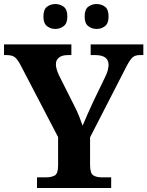

<svg xmlns="http://www.w3.org/2000/svg" viewBox="-20 -935 733 955"><path d="M164 0V-53H211Q235 -53 252 -62Q269 -71 269 -114V-253L84 -608Q69 -637 55.5 -649Q42 -661 13 -661H0V-714H335V-661H318Q288 -661 273 -648.5Q258 -636 258 -616Q258 -603 262.5 -588.5Q267 -574 273 -561L347 -414Q363 -383 373 -358Q383 -333 391 -310Q402 -336 415.5 -367Q429 -398 445 -432L503 -552Q514 -574 517 -589Q520 -604 520 -612Q520 -661 454 -661H431V-714H693V-661H674Q649 -661 635 -645.5Q621 -630 598 -583L428 -252V-115Q428 -72 444.5 -62.5Q461 -53 484 -53H533V0ZM461 -791Q437 -791 419 -804.8Q401 -818.6 401 -852.7Q401 -888 419 -901.5Q437 -915 461 -915Q484 -915 502 -901.7Q520 -888.4 520 -853Q520 -818.7 502 -804.8Q484 -791 461 -791ZM255 -791Q232 -791 214 -804.8Q196 -818.6 196 -852.7Q196 -888 214 -901.5Q232 -915 255 -915Q278 -915 296.5 -901.7Q315 -888.4 315 -853Q315 -818.7 296.5 -804.8Q278 -791 255 -791Z"/></svg>

Font: Noto Serif NP Hmong
Style: Regular
Weight: 400
Designer: Dalton Maag Ltd
Foundry: Dalton Maag Ltd
Version: Version 1.001